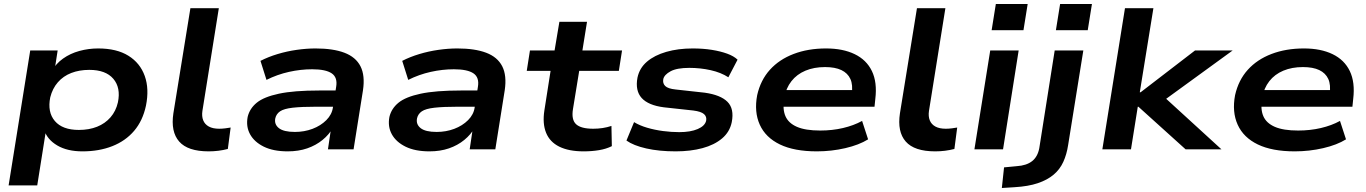

<svg xmlns="http://www.w3.org/2000/svg" viewBox="-20 -746 6824 959"><path d="M23 180 131 -494H268L252 -391H239Q259 -428 295 -453.5Q331 -479 376.5 -491.5Q422 -504 470 -504Q563 -504 621.5 -467.5Q680 -431 703 -366.5Q726 -302 709 -218Q693 -143 650 -92.5Q607 -42 541 -16Q475 10 392 10Q316 10 266 -19.5Q216 -49 201 -96L210 -97L166 180ZM374 -97Q425 -97 465 -113Q505 -129 532 -160Q559 -191 569 -235Q584 -308 546 -352.5Q508 -397 426 -397Q376 -397 336 -381.5Q296 -366 269 -335Q242 -304 231 -260Q216 -186 254 -141.5Q292 -97 374 -97Z M1022 10Q918 10 875 -39Q832 -88 846 -180L931 -705H1073L991 -192Q987 -165 995 -145Q1003 -125 1023 -114Q1043 -103 1075 -103Q1089 -103 1105.5 -105Q1122 -107 1132 -109L1118 -2Q1095 4 1071 7Q1047 10 1022 10Z M1417 10Q1345 10 1297.5 -13.5Q1250 -37 1229 -75.5Q1208 -114 1217 -162Q1227 -204 1262.5 -233Q1298 -262 1373 -278Q1448 -294 1574 -294H1677L1665 -213H1561Q1486 -213 1442 -208Q1398 -203 1379 -190Q1360 -177 1355 -155Q1349 -125 1373 -106Q1397 -87 1453 -87Q1500 -87 1541 -102.5Q1582 -118 1610 -146Q1638 -174 1643 -210L1659 -312Q1667 -359 1637 -379.5Q1607 -400 1539 -400Q1482 -400 1423.5 -387Q1365 -374 1311 -347L1281 -442Q1320 -462 1366.5 -476Q1413 -490 1462 -497Q1511 -504 1556 -504Q1644 -504 1700.5 -482.5Q1757 -461 1780.5 -415Q1804 -369 1793 -295L1746 0H1618L1634 -108H1643Q1624 -74 1591 -47Q1558 -20 1514.5 -5Q1471 10 1417 10Z M2125 10Q2053 10 2005.5 -13.5Q1958 -37 1937 -75.5Q1916 -114 1925 -162Q1935 -204 1970.5 -233Q2006 -262 2081 -278Q2156 -294 2282 -294H2385L2373 -213H2269Q2194 -213 2150 -208Q2106 -203 2087 -190Q2068 -177 2063 -155Q2057 -125 2081 -106Q2105 -87 2161 -87Q2208 -87 2249 -102.5Q2290 -118 2318 -146Q2346 -174 2351 -210L2367 -312Q2375 -359 2345 -379.5Q2315 -400 2247 -400Q2190 -400 2131.5 -387Q2073 -374 2019 -347L1989 -442Q2028 -462 2074.5 -476Q2121 -490 2170 -497Q2219 -504 2264 -504Q2352 -504 2408.5 -482.5Q2465 -461 2488.5 -415Q2512 -369 2501 -295L2454 0H2326L2342 -108H2351Q2332 -74 2299 -47Q2266 -20 2222.5 -5Q2179 10 2125 10Z M2895 10Q2821 10 2773.5 -13.5Q2726 -37 2707.5 -83Q2689 -129 2699 -194L2730 -392H2611L2627 -494H2750L2774 -637H2912L2889 -494H3087L3071 -392H2873L2842 -202Q2833 -148 2857.5 -125.5Q2882 -103 2943 -103Q2967 -103 2990 -106.5Q3013 -110 3034 -117L3036 -16Q3008 -2 2972 4Q2936 10 2895 10Z M3355 10Q3272 10 3208 -4.5Q3144 -19 3109 -44L3147 -136Q3175 -119 3212.5 -108Q3250 -97 3291.5 -91.5Q3333 -86 3373 -86Q3429 -86 3465 -101.5Q3501 -117 3507 -143Q3511 -163 3496.5 -176Q3482 -189 3443 -194L3296 -210Q3218 -220 3185 -256.5Q3152 -293 3164 -358Q3174 -406 3211.5 -438Q3249 -470 3308 -487Q3367 -504 3440 -504Q3492 -504 3535.5 -497Q3579 -490 3612 -478Q3645 -466 3664 -448L3618 -360Q3581 -384 3529.5 -395.5Q3478 -407 3423 -407Q3361 -407 3329.5 -390Q3298 -373 3293 -351Q3289 -330 3302.5 -316.5Q3316 -303 3355 -299L3500 -283Q3579 -272 3613.5 -237.5Q3648 -203 3635 -136Q3625 -87 3586.5 -54.5Q3548 -22 3488.5 -6Q3429 10 3355 10Z M4060 10Q3947 10 3875.5 -24.5Q3804 -59 3775 -123Q3746 -187 3762 -271Q3779 -346 3825.5 -397.5Q3872 -449 3944 -476.5Q4016 -504 4106 -504Q4190 -504 4249 -475.5Q4308 -447 4335 -391Q4362 -335 4352 -252L4348 -213H3867L3879 -296H4260L4234 -276Q4241 -322 4227.5 -351.5Q4214 -381 4182.5 -396Q4151 -411 4101 -411Q4046 -411 4003 -393Q3960 -375 3933 -340.5Q3906 -306 3897 -257V-252Q3888 -201 3903 -166Q3918 -131 3960.5 -112.5Q4003 -94 4077 -94Q4137 -94 4190.5 -106.5Q4244 -119 4286 -142L4316 -50Q4271 -22 4202 -6Q4133 10 4060 10Z M4651 10Q4547 10 4504 -39Q4461 -88 4475 -180L4560 -705H4702L4620 -192Q4616 -165 4624 -145Q4632 -125 4652 -114Q4672 -103 4704 -103Q4718 -103 4734.5 -105Q4751 -107 4761 -109L4747 -2Q4724 4 4700 7Q4676 10 4651 10Z M4933 -595 4954 -726H5113L5092 -595ZM4847 0 4926 -494H5068L4990 0Z M5254 -595 5275 -726H5434L5413 -595ZM4984 193 4995 90 5058 84Q5107 81 5135 59Q5163 37 5171 -6L5248 -494H5391L5315 -21Q5308 25 5291 62.5Q5274 100 5242.5 126.5Q5211 153 5163.5 169Q5116 185 5048 189Z M5486 0 5599 -705H5741L5673 -285H5677L5949 -494H6137L5778 -233L5777 -278L6081 0H5902L5666 -213H5663L5629 0Z M6447 10Q6334 10 6262.5 -24.5Q6191 -59 6162 -123Q6133 -187 6149 -271Q6166 -346 6212.5 -397.5Q6259 -449 6331 -476.5Q6403 -504 6493 -504Q6577 -504 6636 -475.5Q6695 -447 6722 -391Q6749 -335 6739 -252L6735 -213H6254L6266 -296H6647L6621 -276Q6628 -322 6614.5 -351.5Q6601 -381 6569.5 -396Q6538 -411 6488 -411Q6433 -411 6390 -393Q6347 -375 6320 -340.5Q6293 -306 6284 -257V-252Q6275 -201 6290 -166Q6305 -131 6347.5 -112.5Q6390 -94 6464 -94Q6524 -94 6577.5 -106.5Q6631 -119 6673 -142L6703 -50Q6658 -22 6589 -6Q6520 10 6447 10Z"/></svg>

Font: Nunito Sans 10pt Expanded
Style: Bold Italic
Weight: 700
Width: 7
Italic angle: -9°
Designer: Vernon Adams
Foundry: Vernon Adams
Version: Version 3.101;gftools[0.9.27]